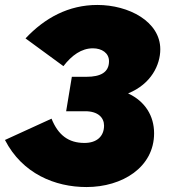

<svg xmlns="http://www.w3.org/2000/svg" viewBox="-26 -736 683 775"><path d="M323 19C468 19 596 -61 596 -198C596 -268 560 -327 491 -359C585 -397 621 -475 621 -537C621 -649 494 -716 367 -716C251 -716 155 -664 77 -581L230 -469C264 -513 303 -541 349 -541C385 -541 414 -522 414 -489C414 -444 380 -426 323 -426H264L241 -287H318C370 -287 394 -261 394 -229C394 -186 365 -159 315 -159C251 -159 209 -190 182 -257L-6 -171C64 -35 196 19 323 19Z"/></svg>

Font: Fixel Display Black
Style: Italic
Weight: 900
Italic angle: -10°
Designer: AlfaBravo + MacPaw
Foundry: Kyrylo Tkachov, Marchela Mozhyna, Serhii Makarenko, Maria Weinstein, Zakhar Kryvoshyya
Version: Version 1.210;Glyphs 3.2 (3217)